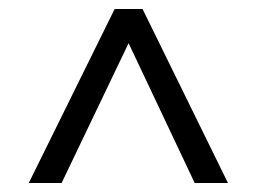

<svg xmlns="http://www.w3.org/2000/svg" viewBox="-20 -669 570 427"><path d="M235 -649H297L487 -262H413L266 -573L117 -262H44Z"/></svg>

Font: Faustina VF Beta
Style: Regular
Weight: 400
Designer: Alfonso Garcia
Foundry: Omnibus-Type
Version: Version 1.006